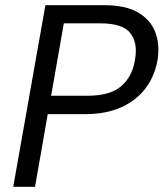

<svg xmlns="http://www.w3.org/2000/svg" viewBox="-20 -720 630 740"><path d="M31 0 155 -700H381Q463 -700 511 -672.5Q559 -645 577.5 -598.5Q596 -552 588 -494Q579 -433 544.5 -384.5Q510 -336 450.5 -308Q391 -280 306 -280H164L115 0ZM177 -351H318Q406 -351 449 -389.5Q492 -428 501 -494Q511 -557 481.5 -593.5Q452 -630 367 -630H226Z"/></svg>

Font: DM Sans 10pt
Style: Italic
Weight: 400
Italic angle: -10°
Version: Version 4.004;gftools[0.9.30]